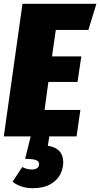

<svg xmlns="http://www.w3.org/2000/svg" viewBox="-30 -716 526 1008"><path d="M263 -559 243 -420H397L377 -286H224L204 -139H392L372 0H229L221 49Q302 62 302 136Q302 167 287 198Q272 229 236 250.5Q200 272 141 272Q109 272 81.5 262.5Q54 253 36 238L87 161Q112 174 137 174Q154 174 164.5 167Q175 160 175 145Q175 130 158 124Q141 118 102 118L131 0H-10L88 -696H476L434 -559Z"/></svg>

Font: Fira Sans Extra Condensed Black
Style: Italic
Weight: 900
Width: 3
Italic angle: -8°
Designer: Carrois Corporate & Edenspiekermann AG
Foundry: Carrois Corporate GbR & Edenspiekermann AG
Version: Version 4.203